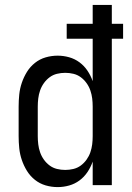

<svg xmlns="http://www.w3.org/2000/svg" viewBox="-20 -755 540 783"><path d="M215 8Q190 8 166 1Q142 -6 122.5 -21.5Q103 -37 90 -58Q77 -79 69 -102.5Q61 -126 58.5 -150.5Q56 -175 56 -200V-320Q56 -345 58.5 -369.5Q61 -394 69 -417.5Q77 -441 90 -462Q103 -483 122.5 -498.5Q142 -514 166 -521Q190 -528 215 -528Q239 -528 262 -521.5Q285 -515 304 -501Q323 -487 336.5 -467Q350 -447 358 -424V-597H252V-658H358V-735H436V-658H482V-597H436V0H358V-96Q350 -73 336.5 -53Q323 -33 304 -19Q285 -5 262 1.5Q239 8 215 8ZM246 -62Q263 -62 279.5 -66Q296 -70 309.5 -80Q323 -90 333 -104Q343 -118 348.5 -134Q354 -150 356 -166.5Q358 -183 358 -200V-320Q358 -337 356 -353.5Q354 -370 348.5 -386Q343 -402 333 -416Q323 -430 309.5 -440Q296 -450 279.5 -454Q263 -458 246 -458Q229 -458 212.5 -454Q196 -450 182.5 -440Q169 -430 159 -416Q149 -402 143.5 -386Q138 -370 136 -353.5Q134 -337 134 -320V-200Q134 -183 136 -166.5Q138 -150 143.5 -134Q149 -118 159 -104Q169 -90 182.5 -80Q196 -70 212.5 -66Q229 -62 246 -62Z"/></svg>

Font: HulyMono
Style: Regular
Weight: 400
Monospace: yes
Designer: Belleve Invis
Foundry: Belleve Invis
Version: Version 33.2.5; ttfautohint (v1.8.4)